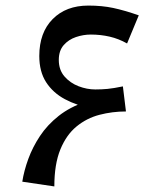

<svg xmlns="http://www.w3.org/2000/svg" viewBox="-20 -630 568 689"><path d="M175 39 60 22Q66 -17 81.5 -59.5Q97 -102 123.5 -142Q150 -182 190.5 -214Q231 -246 287.5 -265Q344 -284 420 -284L432 -230Q383 -230 337 -218Q291 -206 254.5 -176Q218 -146 196.5 -93.5Q175 -41 175 39ZM432 -230Q369 -230 312.5 -240.5Q256 -251 213 -274Q170 -297 145.5 -335Q121 -373 121 -429Q121 -513 169 -561.5Q217 -610 297 -610Q346 -610 386 -601.5Q426 -593 478 -575L436 -474Q406 -491 373.5 -498.5Q341 -506 306 -506Q279 -506 252.5 -497Q226 -488 208.5 -468Q191 -448 191 -415Q191 -379 211.5 -355.5Q232 -332 262 -320.5Q292 -309 322 -309Q345 -309 366 -311Q387 -313 421 -320Z"/></svg>

Font: Marhey Light Light
Style: Regular
Weight: 300
Version: Version 1.000